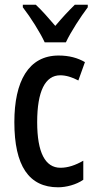

<svg xmlns="http://www.w3.org/2000/svg" viewBox="-20 -786 402 816"><path d="M170 -606H260C281 -651 323 -715 353 -755V-766H298C267 -735 248 -715 215 -676C186 -710 156 -744 132 -766H77V-755C111 -711 150 -649 170 -606ZM227 10C261 10 304 -1 334 -22V-103C301 -84 269 -73 237 -73C172 -73 138 -138 138 -267C138 -398 172 -466 236 -466C261 -466 286 -458 313 -444L341 -522C310 -540 274 -550 229 -550C101 -550 41 -440 41 -267C41 -81 103 10 227 10Z"/></svg>

Font: Noto Sans Myanmar ExtraCondensed Medium
Style: Regular
Weight: 500
Width: 2
Designer: Monotype Design Team
Foundry: Monotype Imaging Inc.
Version: Version 2.107